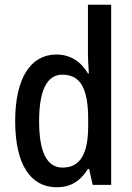

<svg xmlns="http://www.w3.org/2000/svg" viewBox="-20 -780 557 810"><path d="M219 10C281 10 320 -18 351 -67H356L371 0H449V-760H351V-552C351 -530 353 -499 355 -470H351C322 -520 277 -550 218 -550C109 -550 44 -450 44 -269C44 -88 108 10 219 10ZM244 -73C177 -73 145 -140 145 -269C145 -394 176 -465 243 -465C322 -465 352 -403 352 -275V-249C352 -130 318 -73 244 -73Z"/></svg>

Font: Noto Sans Armenian Condensed Medium
Style: Regular
Weight: 500
Width: 3
Designer: Monotype Design Team
Foundry: Monotype Imaging Inc.
Version: Version 2.008